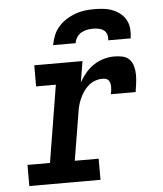

<svg xmlns="http://www.w3.org/2000/svg" viewBox="-53 -786 706 833"><g transform="rotate(-5 300.0 -370.0)"><path d="M41 0V-92H139L194 -428H108V-520H318L303 -429Q315 -450 331 -469Q347 -488 367.5 -501.5Q388 -515 411 -521.5Q434 -528 457 -528Q476 -528 494 -524Q512 -520 523.5 -507Q535 -494 539.5 -476.5Q544 -459 544 -440.5Q544 -422 541.5 -403.5Q539 -385 536 -366H428Q430 -374 431 -382Q432 -390 432 -397.5Q432 -405 430.5 -412.5Q429 -420 424.5 -426Q420 -432 412.5 -434Q405 -436 397 -436Q381 -436 365.5 -430.5Q350 -425 337 -414Q324 -403 314.5 -389Q305 -375 298 -359.5Q291 -344 287 -328.5Q283 -313 281 -298L247 -92H351V0ZM197 -600Q201 -621 209 -641.5Q217 -662 232 -679Q247 -696 266 -708Q285 -720 305.5 -727.5Q326 -735 347 -737.5Q368 -740 389 -740Q410 -740 430.5 -737.5Q451 -735 469 -727.5Q487 -720 502 -708Q517 -696 526 -678.5Q535 -661 536.5 -640.5Q538 -620 535 -600H437Q439 -613 435.5 -625Q432 -637 422.5 -644Q413 -651 400.5 -653.5Q388 -656 375 -656Q362 -656 349 -653.5Q336 -651 324 -644Q312 -637 304.5 -625Q297 -613 295 -600Z"/></g></svg>

Font: Iosevka Etoile SmBdObl
Style: Regular
Weight: 600
Italic angle: -9°
Designer: Belleve Invis
Foundry: Belleve Invis
Version: Version 15.5.2; ttfautohint (v1.8.4)